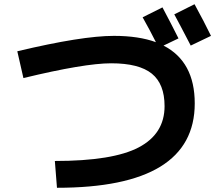

<svg xmlns="http://www.w3.org/2000/svg" viewBox="-20 -860 1040 910"><path d="M980 -690 884 -644Q830 -748 806 -792L902 -840Q948 -756 980 -690ZM62 -617Q368 -690 520 -690Q638 -690 719 -660Q691 -716 656 -778L750 -825Q791 -748 826 -678L755 -644Q903 -568 903 -370Q903 30 250 30L240 -97Q515 -97 637.5 -161.5Q760 -226 760 -357Q760 -462 699.5 -511Q639 -560 507 -560Q380 -560 91 -490Z"/></svg>

Font: Mplus 1p Bold
Style: Bold
Weight: 700
Version: Version 1.061